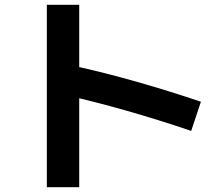

<svg xmlns="http://www.w3.org/2000/svg" viewBox="-20 -750 904 792"><path d="M253.7 -357 287.6 -477.6Q410.3 -450.7 545.4 -412.3Q680.6 -373.8 808.7 -330.3L768.7 -210Q634 -255.7 502.5 -293.2Q371 -330.7 253.7 -357ZM173.2 -730.1H306.8V22.3H173.2Z"/></svg>

Font: Pretendard GOV Variable
Style: Regular
Weight: 400
Designer: Base glyphs from Inter by Rasmus Andersson; Hangul glyphs from Noto Sans CJK(Source Han Sans) by Jang Soo-young and Kang
Foundry: Kil Hyung-jin
Version: Version 1.307;Glyphs 3.2 (3192)